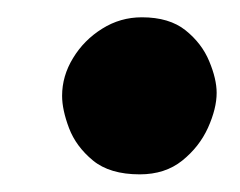

<svg xmlns="http://www.w3.org/2000/svg" viewBox="-20 -477 278 222"><path d="M51.8 -366.2Q51.8 -389.2 64.5 -409.9Q77.1 -430.7 98.1 -443.8Q119.1 -457 144 -457Q175.8 -457 194.6 -441.9Q213.4 -426.8 221.9 -406.2Q230.5 -385.7 230.5 -369.6Q230.5 -351.6 220.5 -329.3Q210.4 -307.1 190.7 -291.3Q170.9 -275.4 141.6 -275.4Q106.9 -275.4 87.4 -291.5Q67.9 -307.6 59.8 -328.9Q51.8 -350.1 51.8 -366.2Z"/></svg>

Font: Mikhak-DS2-FD ExtraBold
Style: Regular
Weight: 800
Designer: Amin Abedi
Version: Version 3.2